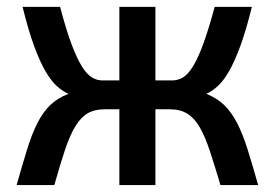

<svg xmlns="http://www.w3.org/2000/svg" viewBox="-20 -532 790 552"><path d="M426.8 -512.2V-300.8H475.1Q491.2 -300.8 505.9 -309.3Q520.5 -317.9 534.9 -341.3Q549.3 -364.7 564.5 -406Q579.6 -447.3 597.2 -512.2H704.1Q687.5 -444.8 671.1 -400.1Q654.8 -355.5 638.4 -327.1Q622.1 -298.8 605.7 -284.2Q589.4 -269.5 573.2 -262.2Q604 -250 625 -229.5Q646 -209 662.1 -177.5Q678.2 -146 691.9 -102.3Q705.6 -58.6 722.2 0H613.8Q596.7 -57.6 583 -98.9Q569.3 -140.1 554 -166.5Q538.6 -192.9 518.3 -205.3Q498 -217.8 467.8 -217.8H426.8V0H323.2V-217.8H280.8Q252 -217.8 232.2 -206.3Q212.4 -194.8 196.8 -169.2Q181.2 -143.6 167.2 -102.1Q153.3 -60.5 136.2 0H27.8Q44.4 -58.6 57.9 -102.3Q71.3 -146 87.2 -177.5Q103 -209 124 -229.5Q145 -250 176.8 -262.2Q160.2 -269.5 143.8 -284.2Q127.4 -298.8 110.8 -327.1Q94.2 -355.5 77.9 -400.1Q61.5 -444.8 44.9 -512.2H152.8Q169.9 -447.3 185.3 -406Q200.7 -364.7 215.3 -341.3Q230 -317.9 244.4 -309.3Q258.8 -300.8 273.9 -300.8H323.2V-512.2Z"/></svg>

Font: Lorenzo Sans Medium
Style: Regular
Weight: 500
Foundry: Intel Corporation
Version: Version 1.00; ttfautohint (v1.5)